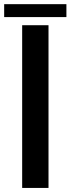

<svg xmlns="http://www.w3.org/2000/svg" viewBox="-66 -924 346 944"><path d="M43 0V-800H172.5V0ZM-45.5 -903.5H260.5V-840H-45.5Z"/></svg>

Font: Big Shoulders Stencil Display ExtraBold
Style: Regular
Weight: 800
Designer: Patric King
Foundry: XO Type Co
Version: Version 1.000